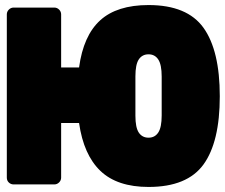

<svg xmlns="http://www.w3.org/2000/svg" viewBox="-20 -730 890 760"><path d="M293 -463Q310 -589 376.5 -649.5Q443 -710 568 -710Q721 -710 785.5 -620Q850 -530 850 -349Q850 -168 785.5 -79Q721 10 568 10Q444 10 377.5 -53.5Q311 -117 293 -243H222V-27Q222 -16 214 -8Q206 0 195 0H34Q23 0 15 -7.5Q7 -15 7 -27V-673Q7 -684 15 -692Q23 -700 34 -700H195Q206 -700 214 -692Q222 -684 222 -673V-463ZM568 -185Q593 -185 606.5 -205.5Q620 -226 620 -273V-427Q620 -474 606.5 -494.5Q593 -515 568 -515Q543 -515 529.5 -495Q516 -475 516 -428V-272Q516 -225 529.5 -205Q543 -185 568 -185Z"/></svg>

Font: Rubik Mono One
Style: Regular
Weight: 400
Designer: Hubert and Fischer with Elvire Volk Leonovitch (Cyrillic Expansion: Cyreal)
Foundry: Hubert and Fischer with Elvire Volk Leonovitch
Version: Version 2.000